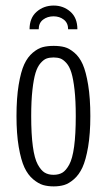

<svg xmlns="http://www.w3.org/2000/svg" viewBox="-20 -662 383 688"><path d="M85.9 -557.1Q85.9 -597.7 111.3 -619.9Q136.7 -642.1 172.4 -642.1Q207 -642.1 232.2 -620.1Q257.3 -598.1 257.3 -557.1H224.1Q224.1 -579.6 208.7 -591.6Q193.4 -603.5 171.9 -603.5Q149.9 -603.5 134.3 -591.6Q118.7 -579.6 118.7 -557.1ZM251.5 -246.1Q251.5 -300.8 247.1 -340.1Q242.7 -379.4 235.8 -401.6Q229 -423.8 217.8 -436.3Q206.5 -448.7 196.3 -452.4Q186 -456.1 171.9 -456.1Q157.7 -456.1 147.2 -452.4Q136.7 -448.7 125.5 -436Q114.3 -423.3 107.4 -401.1Q100.6 -378.9 96.2 -339.8Q91.8 -300.8 91.8 -246.1Q91.8 -180.7 97.7 -137.5Q103.5 -94.2 115.2 -72.8Q127 -51.3 140.1 -43.5Q153.3 -35.6 171.9 -35.6Q190.4 -35.6 203.4 -43.2Q216.3 -50.8 228 -72Q239.7 -93.3 245.6 -136.7Q251.5 -180.2 251.5 -246.1ZM172.4 5.9Q151.4 5.9 134.5 1Q117.7 -3.9 98.9 -19.5Q80.1 -35.2 67.6 -61.8Q55.2 -88.4 47.1 -135.5Q39.1 -182.6 39.1 -246.1Q39.1 -310.5 46.9 -357.9Q54.7 -405.3 66.9 -431.6Q79.1 -458 97.7 -473.4Q116.2 -488.8 133.3 -493.2Q150.4 -497.6 172.4 -497.6Q194.3 -497.6 211.2 -493.2Q228 -488.8 246.3 -473.4Q264.6 -458 276.4 -431.6Q288.1 -405.3 295.9 -357.9Q303.7 -310.5 303.7 -246.1Q303.7 -182.6 295.7 -135.5Q287.6 -88.4 275.4 -62Q263.2 -35.6 244.9 -19.8Q226.6 -3.9 209.7 1Q192.9 5.9 172.4 5.9Z"/></svg>

Font: BenchNine Light
Style: Regular
Weight: 300
Version: Version 1 ; ttfautohint (v0.92.18-e454-dirty) -l 8 -r 50 -G 